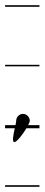

<svg xmlns="http://www.w3.org/2000/svg" viewBox="-22 -483 172 735"><path d="M-2.5 226V232H129V226ZM-2.5 -235V-229H129V-235ZM-2.5 -463V-457H129V-463ZM34.6 8C29.3 32.1 23.1 61 33 61C42.2 61 64.8 32.1 79.2 8H129V-4H85.9C89.7 -11.4 92 -17.6 92 -21C92 -35 80 -47 66 -47C52 -47 40 -35 40 -21C40 -17.6 38.9 -11.4 37.3 -4H-2.5V8Z"/></svg>

Font: LetsTraceRuled
Style: Medium
Weight: 500
Version: Version 003.000